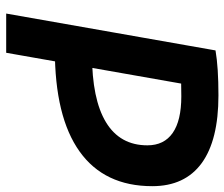

<svg xmlns="http://www.w3.org/2000/svg" viewBox="-74 -670 743 636"><g transform="rotate(90 298.0 -351.5)"><path d="M24.4 0 146.5 -693.4H276.4L154.3 0ZM88.4 -161.1 104.5 -284.2H159.2Q308.1 -284.2 384.5 -330.6Q460.9 -377 460.9 -467.8Q460.9 -522.9 419.9 -551.5Q378.9 -580.1 298.8 -580.1Q194.3 -580.1 130.4 -570.3L146.5 -693.4Q202.6 -703.1 295.4 -703.1Q443.8 -703.1 520 -647.5Q596.2 -591.8 596.2 -483.9Q596.2 -325.2 481.4 -243.2Q366.7 -161.1 143.1 -161.1Z"/></g></svg>

Font: Cascadia Code PL
Style: Italic
Weight: 400
Italic angle: -10°
Monospace: yes
Designer: Aaron Bell
Foundry: Saja Typeworks
Version: Version 2404.023